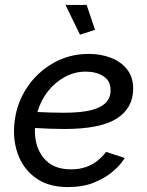

<svg xmlns="http://www.w3.org/2000/svg" viewBox="-20 -750 597 780"><path d="M255 10Q176 10 124.5 -27.5Q73 -65 51.5 -127Q30 -189 40 -262Q50 -336 91.5 -397Q133 -458 197.5 -494.5Q262 -531 341 -531Q389 -531 430 -515.5Q471 -500 496 -468.5Q521 -437 521 -390Q521 -311 454.5 -268.5Q388 -226 242 -226Q214 -226 184.5 -227Q155 -228 122 -230Q119 -155 157 -108.5Q195 -62 268 -62Q305 -62 332 -72.5Q359 -83 376.5 -97.5Q394 -112 402.5 -122.5Q411 -133 411 -133L487 -108Q487 -108 474 -90Q461 -72 433 -49Q405 -26 361 -8Q317 10 255 10ZM328 -459Q284 -459 244.5 -438Q205 -417 175.5 -380Q146 -343 132 -295Q190 -292 240 -292Q314 -292 355.5 -304Q397 -316 414 -337.5Q431 -359 429 -388Q428 -423 399 -441Q370 -459 328 -459ZM246 -730H332L366 -629L305 -609Z"/></svg>

Font: Raleway Medium
Style: Italic
Weight: 500
Italic angle: -12°
Designer: Matt McInerney, Pablo Impallari, Rodrigo Fuenzalida
Foundry: Matt McInerney, Pablo Impallari, Rodrigo Fuenzalida
Version: Version 4.026